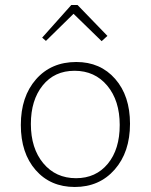

<svg xmlns="http://www.w3.org/2000/svg" viewBox="-20 -735 600 765"><path d="M163 -572 148 -585 264 -715H289L408 -592L385 -571L273 -680ZM278 10Q181 10 122 -57.5Q63 -125 63 -237Q63 -350 123.5 -419Q184 -488 284 -488Q380 -488 439 -420.5Q498 -353 498 -242Q498 -129 437 -59.5Q376 10 278 10ZM283 -25Q362 -25 409.5 -82.5Q457 -140 457 -237Q457 -334 407.5 -393.5Q358 -453 277 -453Q197 -453 150 -394.5Q103 -336 103 -241Q103 -144 152.5 -84.5Q202 -25 283 -25Z"/></svg>

Font: Cantarell Light
Style: Regular
Weight: 300
Designer: Dave Crossland, Nikolaus Waxweiler, Florian Fecher, Jacques Le Bailly, Eben Sorkin, Alexei Vanyashin, Alexios Zavras, Em
Version: Version 0.303